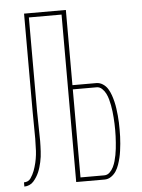

<svg xmlns="http://www.w3.org/2000/svg" viewBox="-53 -777 605 819"><g transform="rotate(-5 250.0 -367.5)"><path d="M18 0V-18Q27 -18 34.5 -21.5Q42 -25 47 -32.5Q52 -40 56 -47.5Q60 -55 63 -63Q66 -71 68.5 -79.5Q71 -88 73 -96Q75 -104 76.5 -113Q78 -122 79 -130.5Q80 -139 80.5 -147.5Q81 -156 81 -164.5Q81 -173 81.5 -181.5Q82 -190 82 -199Q82 -228 81.5 -257Q81 -286 81 -315V-735H260V-413H362Q377 -413 390 -404.5Q403 -396 411 -383Q419 -370 424 -355.5Q429 -341 432.5 -326.5Q436 -312 438 -297Q440 -282 441.5 -267Q443 -252 443.5 -237Q444 -222 444 -207Q444 -192 443.5 -176.5Q443 -161 441.5 -146Q440 -131 438 -116Q436 -101 432.5 -86.5Q429 -72 424 -57.5Q419 -43 411 -30.5Q403 -18 390 -9Q377 0 362 0H240V-717H100V-315Q100 -283 101 -251.5Q102 -220 102 -188Q102 -177 101.5 -165.5Q101 -154 100.5 -143Q100 -132 98.5 -120.5Q97 -109 94.5 -98Q92 -87 89 -76.5Q86 -66 81.5 -55.5Q77 -45 71 -35.5Q65 -26 57.5 -17.5Q50 -9 39.5 -4.5Q29 0 18 0ZM260 -18H362Q375 -18 385 -27.5Q395 -37 401 -49.5Q407 -62 410.5 -74.5Q414 -87 416.5 -100Q419 -113 420.5 -126.5Q422 -140 423 -153.5Q424 -167 424.5 -180Q425 -193 425 -207Q425 -220 424.5 -233.5Q424 -247 423 -260Q422 -273 420.5 -286.5Q419 -300 416.5 -313Q414 -326 410.5 -339Q407 -352 401 -364Q395 -376 385 -385.5Q375 -395 362 -395H260Z"/></g></svg>

Font: Iosevka SS04 Thin
Style: Regular
Weight: 100
Monospace: yes
Designer: Belleve Invis
Foundry: Belleve Invis
Version: Version 19.0.0; ttfautohint (v1.8.4)